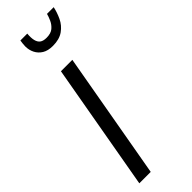

<svg xmlns="http://www.w3.org/2000/svg" viewBox="-246 -736 750 750"><g transform="rotate(-45 128.5 -361.5)"><path d="M7 0 100 -526H163L70 0ZM148 -618Q121 -618 104 -628.5Q87 -639 78.5 -656Q70 -673 70 -693Q70 -700 71 -708Q72 -716 73 -723H111Q109 -701 112.5 -686.5Q116 -672 125.5 -665Q135 -658 153 -658Q177 -658 190 -669Q203 -680 210 -695.5Q217 -711 220 -723H257Q252 -699 240.5 -674.5Q229 -650 206.5 -634Q184 -618 148 -618Z"/></g></svg>

Font: Archivo ExtraCondensed Light
Style: Italic
Weight: 300
Width: 2
Italic angle: -10°
Designer: Hector Gatti
Foundry: Omnibus-Type
Version: Version 2.001